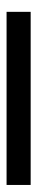

<svg xmlns="http://www.w3.org/2000/svg" viewBox="162 -130 110 561"><g transform="rotate(-90 216.5 150.0)"><path d="M-43.9 114.7H461.9V185.1H-43.9Z"/></g></svg>

Font: NoticiaText-Italic
Style: Italic
Weight: 400
Italic angle: -8°
Designer: JM Sole
Foundry: JM Sole
Version: Version 1.003